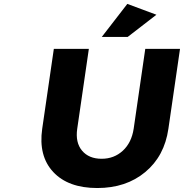

<svg xmlns="http://www.w3.org/2000/svg" viewBox="-20 -949 936 977"><path d="M194.8 -293.9 253.9 -700.2H432.1L373 -293.9Q362.8 -223.6 397.5 -182.4Q432.1 -141.1 497.1 -141.1Q560.5 -141.1 605 -182.1Q649.4 -223.1 660.2 -293.9L719.2 -700.2H896L836.9 -293.9Q816.9 -154.8 719.2 -73.5Q621.6 7.8 475.1 7.8Q327.1 7.8 251 -73.7Q174.8 -155.3 194.8 -293.9ZM498 -761.2 627.9 -929.2 775.9 -874 629.9 -761.2Z"/></svg>

Font: Trueno
Style: Bold Italic
Weight: 700
Designer: Julieta Ulanovsky
Foundry: Julieta Ulanovsky
Version: Version 3.001b | FøM Fix